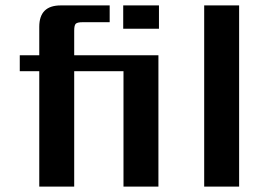

<svg xmlns="http://www.w3.org/2000/svg" viewBox="-20 -689 992 709"><path d="M565 -485V0H436V-426H254V0H125V-426H53V-485H125V-590Q125 -669 204 -669H385V-607H285Q266 -607 260 -601.5Q254 -596 254 -576V-485ZM435 -669H567V-583H435Z M863 0H734V-669H863Z"/></svg>

Font: Sarpanch SemiBold
Style: Regular
Weight: 600
Designer: Manushi Parikh (Devanagari and Latin), Jyotish Sonowal (Devanagari)
Foundry: Indian Type Foundry
Version: Version 2.004;PS 1.0;hotconv 1.0.78;makeotf.lib2.5.61930; tt